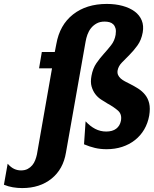

<svg xmlns="http://www.w3.org/2000/svg" viewBox="-104 -749 783 978"><path d="M109 -484H175L183 -525Q200 -622 268 -675.5Q336 -729 440 -729Q484 -729 520.5 -719Q557 -709 582 -690.5Q607 -672 618 -645Q629 -618 623 -584Q616 -545 596.5 -518Q577 -491 556 -470Q535 -449 517 -430.5Q499 -412 495 -390Q493 -377 497.5 -367Q502 -357 511 -349Q520 -341 532.5 -334.5Q545 -328 557 -322Q579 -311 599.5 -298Q620 -285 635 -266.5Q650 -248 656 -222.5Q662 -197 656 -160Q649 -121 630.5 -89.5Q612 -58 583.5 -35.5Q555 -13 518.5 -1Q482 11 439 11Q407 11 379.5 4.5Q352 -2 324 -14L332 -131Q355 -106 381 -92.5Q407 -79 437 -79Q469 -79 488 -93.5Q507 -108 512 -134Q518 -167 497 -185.5Q476 -204 443 -222Q428 -231 411 -242Q394 -253 381.5 -269.5Q369 -286 362.5 -308.5Q356 -331 362 -363Q369 -401 387 -427Q405 -453 425 -475Q445 -497 462.5 -519.5Q480 -542 485 -572Q488 -592 484.5 -604.5Q481 -617 473 -625Q465 -633 453.5 -636Q442 -639 429 -639Q405 -639 388 -629.5Q371 -620 359.5 -605.5Q348 -591 341.5 -573Q335 -555 332 -537L232 28Q218 113 158.5 161Q99 209 9 209Q-15 209 -38.5 205Q-62 201 -84 192L-65 85Q-48 104 -31.5 111.5Q-15 119 3 119Q23 119 37 111.5Q51 104 60.5 92.5Q70 81 75.5 66.5Q81 52 84 38L161 -401H95Z"/></svg>

Font: LT Museum
Style: Bold Italic
Weight: 700
Designer: Daniel Lyons
Foundry: LyonsType
Version: Version 1.011